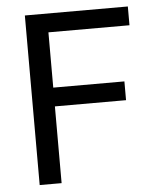

<svg xmlns="http://www.w3.org/2000/svg" viewBox="-52 -773 704 820"><g transform="rotate(-5 300.0 -363.5)"><path d="M526.5 -727V-646.5H179V-409.5H484V-329H179V0H85V-727Z"/></g></svg>

Font: SplineSansMono30
Style: Regular
Weight: 400
Designer: Eben Sorkin, Mirko Velimirovic
Foundry: Sorkin Type
Version: Version 1.000